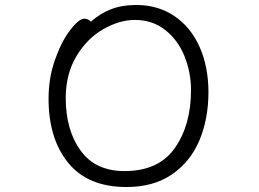

<svg xmlns="http://www.w3.org/2000/svg" viewBox="-20 -733 1040 771"><path d="M527 -713Q615 -713 681 -668Q747 -623 782 -543.5Q817 -464 817 -363Q817 -256 781 -170Q745 -84 671 -33Q597 18 488 18Q333 18 254 -79Q175 -176 175 -337Q175 -420 201 -493.5Q227 -567 262 -612.5Q297 -658 319 -658Q333 -658 345 -646Q382 -679 426 -696Q470 -713 527 -713ZM747 -371Q747 -442 721 -507Q695 -572 643.5 -612.5Q592 -653 521 -653Q460 -653 395 -616Q330 -579 287 -507.5Q244 -436 244 -339Q244 -211 303.5 -128.5Q363 -46 480 -46Q617 -46 682 -138.5Q747 -231 747 -371Z"/></svg>

Font: Fusion Kai T
Style: Regular
Weight: 400
Designer: Fontworks Inc.
Version: Version 24.134;May 13, 2024